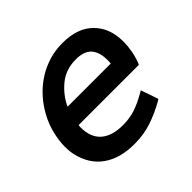

<svg xmlns="http://www.w3.org/2000/svg" viewBox="-131 -653 812 812"><g transform="rotate(-45 275.0 -247.0)"><path d="M416 -300Q417 -305 417 -310.5Q417 -316 417 -322Q417 -368 395 -392.5Q373 -417 324 -417Q264 -417 222 -382.5Q180 -348 158 -300ZM246 12Q161 12 106.5 -26.5Q52 -65 35 -139Q32 -153 31 -164.5Q30 -176 30 -188Q30 -230 43 -276Q56 -322 84 -365Q102 -393 127 -418.5Q152 -444 183.5 -463.5Q215 -483 252.5 -494.5Q290 -506 333 -506Q423 -506 471.5 -457.5Q520 -409 520 -328Q520 -302 515 -274Q510 -246 500 -220L496 -212H136Q135 -207 135 -198Q135 -139 169.5 -109Q204 -79 269 -79Q309 -79 342 -90Q375 -101 410 -121L426 -130L453 -52L444 -46Q398 -20 350.5 -4Q303 12 246 12Z"/></g></svg>

Font: Codetta
Style: Bold Italic
Weight: 700
Italic angle: -11°
Designer: Ulrich Proeller
Foundry: PROSA GmbH
Version: Version 2.00;September 29, 2018;FontCreator 11.5.0.2427 64-b